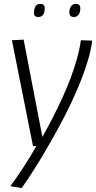

<svg xmlns="http://www.w3.org/2000/svg" viewBox="-20 -745 492 983"><path d="M394 -539 452 -537Q447 -495 432.5 -444Q418 -393 396 -337Q374 -281 346 -221.5Q318 -162 286 -103Q254 -44 221 13Q188 70 155 122Q122 174 91 218L33 208Q65 165 99 113Q133 61 166 3H149L41 -539L101 -542L197 -44Q224 -92 250 -142.5Q276 -193 299.5 -244.5Q323 -296 342 -346.5Q361 -397 374.5 -446Q388 -495 394 -539ZM358 -658Q346 -658 340.5 -664.5Q335 -671 335 -683Q336 -703 344.5 -714Q353 -725 368 -725Q381 -725 386.5 -718.5Q392 -712 391 -699Q390 -679 381.5 -668.5Q373 -658 358 -658ZM176 -658Q164 -658 158.5 -664Q153 -670 154 -682Q155 -702 162.5 -713.5Q170 -725 187 -725Q199 -725 204.5 -718.5Q210 -712 209 -699Q208 -678 199.5 -668Q191 -658 176 -658Z"/></svg>

Font: Georama Light
Style: Italic
Weight: 300
Italic angle: -9°
Designer: Jean-Baptiste Levee
Foundry: Production Type
Version: Version 1.001